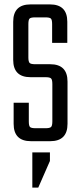

<svg xmlns="http://www.w3.org/2000/svg" viewBox="-20 -642 367 873"><path d="M127 51H207V90L154 211H127ZM218 -90V-260Q218 -280 212 -285.5Q206 -291 187 -291H119Q40 -291 40 -370V-543Q40 -622 119 -622H207Q286 -622 286 -543V-447H217V-532Q217 -552 211.5 -557.5Q206 -563 186 -563H140Q120 -563 114.5 -557.5Q109 -552 109 -532V-381Q109 -362 114.5 -356Q120 -350 140 -350H208Q287 -350 287 -271V-79Q287 0 208 0H121Q42 0 42 -79V-175H111V-90Q111 -70 116.5 -64.5Q122 -59 142 -59H187Q206 -59 212 -64.5Q218 -70 218 -90Z"/></svg>

Font: Teko Light
Style: Regular
Weight: 300
Designer: Manushi Parikh, Jonny Pinhorn
Foundry: Indian Type Foundry
Version: Version 1.105;PS 1.0;hotconv 1.0.78;makeotf.lib2.5.61930; tt